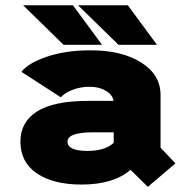

<svg xmlns="http://www.w3.org/2000/svg" viewBox="-20 -708 750 748"><path d="M591.5 -533.5H441.5L284 -687.5H478ZM377.5 -533.5H227.5L70 -687.5H264ZM556 20 488.5 -46.5Q422 11 298 11Q187.5 11 123.5 -32.5Q59.5 -76 59.5 -156.5Q59.5 -232.5 124.2 -273.8Q189 -315 324.5 -315H422.5Q418 -339.5 391.8 -354.8Q365.5 -370 328.5 -370Q293.5 -370 262.2 -357.8Q231 -345.5 217 -329L63.5 -428Q88.5 -461.5 161.8 -486.8Q235 -512 333.5 -512Q454.5 -512 530 -464.5Q605.5 -417 605.5 -338V-132.5L663.5 -71.5ZM321 -120Q388.5 -120 423 -151.5V-192.5H343.5Q243 -192.5 243 -156.5Q243 -120 321 -120Z"/></svg>

Font: League Mono ExtraBold
Style: Regular
Weight: 800
Width: 6
Designer: Tyler Finck
Foundry: The League of Moveable Type / Tyler Finck
Version: Version 2.210